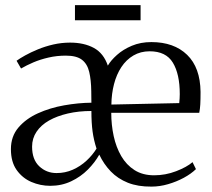

<svg xmlns="http://www.w3.org/2000/svg" viewBox="-20 -698 806 730"><path d="M171 8.5Q133.5 8.5 99.2 -6.2Q65 -21 43.2 -51.8Q21.5 -82.5 21.5 -131Q21.5 -179.5 50 -213Q78.5 -246.5 124.2 -267.2Q170 -288 223.8 -297.5Q277.5 -307 327.5 -307.5L327 -350.5Q326.5 -394 319.2 -424.5Q312 -455 291.5 -470.8Q271 -486.5 230.5 -486.5Q196 -486.5 164.5 -479.2Q133 -472 106.8 -460.8Q80.5 -449.5 60 -437.5L43 -467Q54.5 -475.5 75.5 -487.2Q96.5 -499 123.8 -510.2Q151 -521.5 182.5 -528.8Q214 -536 246.5 -536Q299.5 -536 336.8 -515.8Q374 -495.5 390 -448.5Q401.5 -468.5 424.8 -489.2Q448 -510 481.2 -524Q514.5 -538 555.5 -538Q641.5 -538 691.5 -489.5Q741.5 -441 742.5 -348.5Q742.5 -319.5 741.5 -301.2Q740.5 -283 737.5 -269H403Q403 -223.5 412.2 -180.8Q421.5 -138 441 -104.5Q460.5 -71 491.5 -51.2Q522.5 -31.5 566 -31.5Q609 -31.5 649.5 -47Q690 -62.5 712 -81.5L725 -55Q706.5 -37 678.8 -22Q651 -7 619.2 2.2Q587.5 11.5 556 11.5Q504.5 12 466.2 -3.2Q428 -18.5 401.2 -46.2Q374.5 -74 357.5 -110Q341 -80.5 314 -53.2Q287 -26 250.8 -8.8Q214.5 8.5 171 8.5ZM403.5 -300.5 661.5 -306Q662.5 -316 663 -324.2Q663.5 -332.5 663.5 -340.5Q663.5 -416.5 637.2 -459.8Q611 -503 549 -503Q514.5 -503 487.2 -487Q460 -471 441.5 -443Q423 -415 413.5 -378.2Q404 -341.5 403.5 -300.5ZM195 -40Q228 -40 256.8 -52.8Q285.5 -65.5 308.8 -87Q332 -108.5 347 -133Q336.5 -165 332 -198Q327.5 -231 327.5 -276Q279 -276 238 -266.5Q197 -257 166.5 -239.8Q136 -222.5 119 -197.2Q102 -172 102 -140.5Q102 -91.5 129.2 -65.8Q156.5 -40 195 -40ZM514.5 -678.5V-621H265V-678.5Z"/></svg>

Font: Merriweather 96pt Light
Style: Regular
Weight: 300
Version: Version 2.100